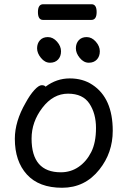

<svg xmlns="http://www.w3.org/2000/svg" viewBox="-20 -862 602 906"><path d="M267 -49Q314 -49 351 -74.5Q388 -100 410.5 -144.5Q433 -189 433 -258Q433 -326 402 -373Q371 -420 301 -420Q231 -420 180 -353.5Q129 -287 129 -208Q129 -49 267 -49ZM273 24Q164 24 107 -38.5Q50 -101 50 -207Q50 -289 101 -377Q121 -414 142 -437Q163 -460 177 -460Q190 -460 195 -453Q247 -492 309 -492Q371 -492 416 -462Q512 -399 512 -245Q512 -141 449 -62Q381 24 273 24ZM411 -768H183Q159 -768 159 -805Q159 -842 184 -842H412Q436 -842 436 -805Q436 -768 411 -768ZM437 -581Q423 -566 399 -566Q375 -566 356.5 -588.5Q338 -611 338 -634Q338 -657 351.5 -672Q365 -687 389 -687Q413 -687 432 -665.5Q451 -644 451 -620Q451 -596 437 -581ZM254 -581Q240 -566 216 -566Q192 -566 173.5 -588.5Q155 -611 155 -634Q155 -657 168.5 -672Q182 -687 206 -687Q230 -687 249 -665.5Q268 -644 268 -620Q268 -596 254 -581Z"/></svg>

Font: ToneOZ-Pinyin-WenKai-Medium
Style: Medium
Weight: 700
Designer: Fontworks Inc.
Foundry: ToneOZ
Version: Version 0.240331